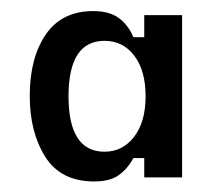

<svg xmlns="http://www.w3.org/2000/svg" viewBox="-20 -678 407 355"><path d="M154.2 -342.5Q92.5 -342.5 63.8 -387.9Q35 -433.3 35 -500.8Q35 -570.8 64.6 -614.2Q94.2 -657.5 152.5 -657.5Q181.7 -657.5 199.2 -645Q216.7 -632.5 226.7 -609.2H246.7V-650H316.7V-350H246.7V-385.8H226.7Q215.8 -365.8 199.6 -354.2Q183.3 -342.5 154.2 -342.5ZM173.3 -397.5Q206.7 -397.5 227.9 -425Q249.2 -452.5 249.2 -500Q249.2 -547.5 228.3 -575Q207.5 -602.5 173.3 -602.5Q106.7 -602.5 106.7 -500Q106.7 -397.5 173.3 -397.5Z"/></svg>

Font: Familjen Grotesk GF
Style: Regular
Weight: 400
Designer: Anders Wikstroem, Jonas Baeckman, Matilda Gysing, Kristian Moeller
Foundry: Familjen STHLM AB
Version: Version 2.000; Beta; Release 4; Build 6